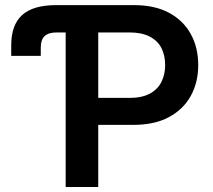

<svg xmlns="http://www.w3.org/2000/svg" viewBox="-20 -748 853 768"><path d="M24.9 -524.4V-567.4Q24.9 -648.4 68.8 -688Q112.8 -727.5 204.1 -727.5H243.2V-618.2H206.1Q174.3 -618.2 158.7 -603.8Q143.1 -589.4 143.1 -558.6V-524.4ZM242.7 0V-727.5H516.1Q599.1 -727.5 656.2 -696.8Q713.4 -666 743.2 -611.8Q772.9 -557.6 772.9 -487.8Q772.9 -418 742.9 -364Q712.9 -310.1 655.3 -279.3Q597.7 -248.5 513.7 -248.5H329.6V-356.4H498.5Q547.4 -356.4 578.9 -373.3Q610.4 -390.1 625.5 -419.9Q640.6 -449.7 640.6 -487.8Q640.6 -526.9 625.5 -556.2Q610.4 -585.4 578.6 -601.8Q546.9 -618.2 498 -618.2H373V0Z"/></svg>

Font: Inter 17pt SemiBold
Style: Regular
Weight: 600
Version: Version 4.001;git-66647c0bb